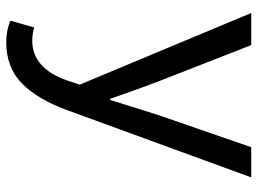

<svg xmlns="http://www.w3.org/2000/svg" viewBox="-122 -452 803 598"><g transform="rotate(90 279.0 -152.5)"><path d="M44 216 65 142Q85 148 106 148Q193 148 231 37L243 0L20 -534H120L233 -245Q243 -219 252 -194Q261 -169 270 -144L287 -95H291L315 -172L338 -245L438 -534H532L322 41Q289 131 239.5 180Q190 229 111 229Q73 229 44 216Z"/></g></svg>

Font: Nebula Sans Medium
Style: Regular
Weight: 500
Designer: Paul D. Hunt for Adobe (as Source Sans)
Foundry: Nebula Entertainment & Broadcasting LLC
Version: Version 1.010